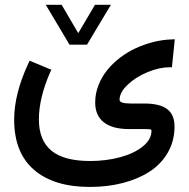

<svg xmlns="http://www.w3.org/2000/svg" viewBox="-20 -525 768 781"><path d="M262.2 -344.2 168 -502.4 166 -505.4H169.4H230H231L231.4 -504.4L298.3 -390.1L365.7 -504.4L366.2 -505.4H367.2H427.7H431.2L429.2 -502.4L334.5 -344.2L334 -343.3H333H263.7H262.7ZM184.6 -232.4Q138.2 -126.5 138.2 -39.6Q138.2 45.9 189.2 87.9Q240.2 129.9 346.2 129.9Q411.6 129.9 468.3 114.7Q524.9 99.6 560.5 71Q596.2 42.5 596.2 6.8Q596.2 2 590.6 1Q585 0 556.2 0H502Q436.5 -0.5 401.9 -27.8Q367.2 -55.2 367.2 -108.4Q367.2 -144 380.4 -178Q393.6 -211.9 415.8 -239.5Q438 -267.1 468.3 -290.3Q498.5 -313.5 533.2 -329.3Q567.9 -345.2 605.5 -354.5Q643.1 -363.8 679.7 -364.7L690.9 -365.2L689.9 -354L680.2 -260.3L679.2 -251.5H670.4Q628.9 -251.5 581.1 -231.9Q533.2 -212.4 499.8 -180.9Q466.3 -149.4 466.3 -119.1Q466.3 -104 510.3 -104H566.4Q629.9 -104 659.9 -81.3Q689.9 -58.6 689.9 -10.3Q689.9 48.3 662.6 95.7Q635.3 143.1 588.1 173.3Q541 203.6 479 219.5Q417 235.4 345.7 235.4Q199.2 235.4 118.4 165.8Q37.6 96.2 37.6 -38.6Q37.6 -144.5 96.7 -270L100.6 -278.3L109.4 -274.4L179.7 -245.1L189 -241.7Z"/></svg>

Font: Samim WOL
Style: Medium-WOL
Weight: 500
Foundry: DejaVu fonts team - Redesigned by Saber Rastikerdar
Version: Version 4.0.0